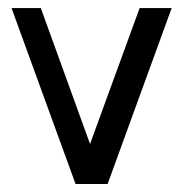

<svg xmlns="http://www.w3.org/2000/svg" viewBox="-20 -460 455 480"><path d="M8.8 0ZM249 0H168.9L8.8 -439.9H82L205.1 -100.1L329.1 -439.9H409.2Z"/></svg>

Font: Pfennig
Style: Medium
Weight: 500
Version: Version 20120410 ; ttfautohint (v0.8)